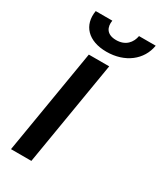

<svg xmlns="http://www.w3.org/2000/svg" viewBox="-186 -799 730 867"><g transform="rotate(30 179.0 -365.5)"><path d="M271.3 -731.2C264.9 -695.3 240.1 -663.7 190.3 -663.7C139.9 -663.7 126.1 -695.7 132.1 -731.2H45.5C32 -651.3 83.1 -596.2 178.6 -596.2C275.2 -596.2 345.2 -651.3 358.3 -731.2ZM25.9 0H132.1L223 -545.5H116.8Z"/></g></svg>

Font: TID UI Medium
Style: Italic
Weight: 500
Italic angle: -9.39999°
Designer: The TID Project Authors
Foundry: Bakken & Bæck
Version: Version 1.001;hotconv 1.0.109;makeotfexe 2.5.65596